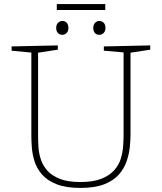

<svg xmlns="http://www.w3.org/2000/svg" viewBox="-20 -916 794 943"><path d="M490 -688 718 -693V-672L613 -656L621 -667V-256Q621 -228 617.5 -193.5Q614 -159 602 -124Q590 -89 564 -59Q538 -29 492 -11Q446 7 375 7Q303 7 257 -11.5Q211 -30 185.5 -60Q160 -90 149.5 -124Q139 -158 136.5 -190.5Q134 -223 134 -247V-667L142 -657L37 -667V-688L264 -693V-672L159 -656L167 -667V-247Q167 -223 169 -192.5Q171 -162 181 -132Q191 -102 213 -77.5Q235 -53 274 -37.5Q313 -22 375 -22Q438 -22 478 -38Q518 -54 541 -80Q564 -106 573.5 -137.5Q583 -169 585 -200Q587 -231 587 -256V-667L595 -658L490 -667ZM468 -745Q454 -745 446 -754Q438 -763 438 -779Q438 -795 447 -804Q456 -813 468 -813Q481 -813 489.5 -804Q498 -795 498 -779Q498 -763 489 -754Q480 -745 468 -745ZM286 -745Q273 -745 264.5 -754Q256 -763 256 -779Q256 -795 265 -804Q274 -813 286 -813Q300 -813 308 -804Q316 -795 316 -779Q316 -763 307 -754Q298 -745 286 -745ZM497 -896V-867H259V-896Z"/></svg>

Font: Bitter Thin ExtraLight
Style: Regular
Weight: 250
Version: Version 2.002